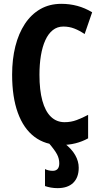

<svg xmlns="http://www.w3.org/2000/svg" viewBox="-20 -744 523 998"><path d="M309.1 -606Q277.8 -606 254.4 -587.4Q231 -568.8 215.6 -534.9Q200.2 -501 192.6 -455.1Q185.1 -409.2 185.1 -355Q185.1 -275.4 200.2 -220.5Q215.3 -165.5 244.6 -137.2Q273.9 -108.9 315.9 -108.9Q349.1 -108.9 378.9 -120.1Q408.7 -131.3 438 -147V-24.9Q407.2 -7.8 371.8 1Q336.4 9.8 295.9 9.8Q215.3 9.8 158.9 -33Q102.5 -75.7 72.8 -157.5Q43 -239.3 43 -356Q43 -436 59.8 -503.2Q76.7 -570.3 109.4 -619.9Q142.1 -669.4 189.7 -696.8Q237.3 -724.1 298.8 -724.1Q341.8 -724.1 381.8 -713.4Q421.9 -702.6 459 -680.2L419.9 -566.9Q393.6 -585 366.7 -595.5Q339.8 -606 309.1 -606ZM288.1 105Q288.1 81.1 276.9 59.1Q265.6 37.1 233.9 0H314Q352.5 29.8 370.8 62Q389.2 94.2 389.2 127.9Q389.2 178.2 360.8 206.1Q332.5 233.9 279.3 233.9Q261.2 233.9 244.6 231Q228 228 213.9 223.1V134.8Q220.7 138.7 232.2 141.4Q243.7 144 253.9 144Q270.5 144 279.3 134.3Q288.1 124.5 288.1 105Z"/></svg>

Font: Open Sans Condensed
Style: Regular
Weight: 400
Width: 3
Designer: Monotype Design Team
Foundry: Monotype Imaging Inc.
Version: Version 3.000